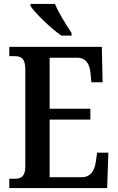

<svg xmlns="http://www.w3.org/2000/svg" viewBox="-20 -951 597 971"><path d="M290 -771H342V-784C317 -822 276 -886 258 -931H134V-921C156 -886 238 -807 290 -771ZM27 0H522L528 -179H471L465 -135C459 -91 440 -55 394 -55H231V-346H437V-401H231V-659H370C416 -659 434 -626 438 -579L442 -535H499L495 -714H27V-667H53C84 -667 108 -659 108 -600V-109C108 -58 86 -47 54 -47H27Z"/></svg>

Font: Noto Serif Bengali Condensed SemiBold
Style: Regular
Weight: 600
Width: 3
Designer: Juan Bruce, Universal Thirst, Indian Type Foundry and the Monotype Design Team.
Foundry: Monotype Imaging Inc.
Version: Version 2.003